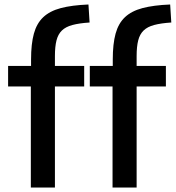

<svg xmlns="http://www.w3.org/2000/svg" viewBox="-20 -833 781 853"><path d="M117 -449H16V-540H118V-569Q118 -638 130.5 -683.5Q143 -729 172 -756.5Q201 -784 250 -797Q299 -810 373 -813L378 -733Q332 -730 302 -722Q272 -714 255 -697.5Q238 -681 231 -653.5Q224 -626 224 -584V-540H354V-449H224V0H117ZM480 -449H379V-540H481V-569Q481 -638 493.5 -683.5Q506 -729 535 -756.5Q564 -784 613 -797Q662 -810 736 -813L741 -733Q695 -730 665 -722Q635 -714 618 -697.5Q601 -681 594 -653.5Q587 -626 587 -584V-540H717V-449H587V0H480Z"/></svg>

Font: Encode Sans Narrow
Style: Medium
Weight: 500
Designer: Pablo Impallari, Andres Torresi
Foundry: Pablo Impallari, Andres Torresi
Version: Version 1.000; ttfautohint (v1.00) -l 8 -r 50 -G 200 -x 14 -